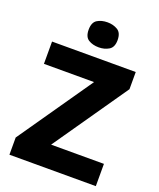

<svg xmlns="http://www.w3.org/2000/svg" viewBox="-167 -1034 937 1134"><g transform="rotate(20 301.5 -466.5)"><path d="M32 0V-108L355 -574H40V-714H566V-606L243 -140H575V0ZM310 -933Q346 -933 373.5 -916.5Q401 -900 401 -854Q401 -809 373.5 -792.5Q346 -776 310 -776Q272 -776 245.5 -792.5Q219 -809 219 -854Q219 -900 245.5 -916.5Q272 -933 310 -933Z"/></g></svg>

Font: Noto Sans Symbols ExtraBold
Style: Regular
Weight: 800
Version: Version 2.002